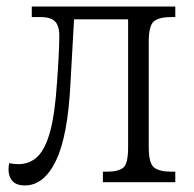

<svg xmlns="http://www.w3.org/2000/svg" viewBox="-20 -556 591 586"><path d="M56 10Q30 10 18 -3.5Q6 -17 6 -39Q6 -44 6.5 -49Q7 -54 8 -58Q23 -55 36 -55Q71 -55 95 -78.5Q119 -102 133.5 -156.5Q148 -211 154 -305Q157 -344 159 -384Q161 -424 161 -446Q161 -478 147.5 -491Q134 -504 103 -504H77V-536H515V-504H504Q467 -504 450.5 -491.5Q434 -479 434 -429V-107Q434 -57 450.5 -44.5Q467 -32 504 -32H515V0H294V-32H306Q341 -32 356 -44Q371 -56 371 -106V-497H206L195 -301Q187 -140 150.5 -65Q114 10 56 10Z"/></svg>

Font: Noto Serif SemiCondensed Light
Style: Regular
Weight: 300
Width: 4
Designer: Monotype Design Team
Foundry: Monotype Imaging Inc.
Version: Version 2.013